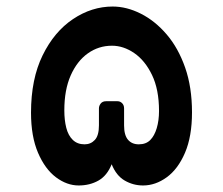

<svg xmlns="http://www.w3.org/2000/svg" viewBox="-20 -562 683 588"><path d="M221 6Q185 6 151.5 -19Q118 -44 96.5 -94Q75 -144 75 -217Q75 -320 110.5 -392.5Q146 -465 203.5 -503.5Q261 -542 325 -542Q368 -542 411.5 -520Q455 -498 490.5 -456.5Q526 -415 547 -355Q568 -295 568 -218Q568 -144 546.5 -94Q525 -44 490.5 -19Q456 6 418 6Q388 6 362 -9Q336 -24 322 -59Q308 -24 281.5 -9Q255 6 221 6ZM239 -120Q258 -120 270.5 -133.5Q283 -147 283 -178V-230Q283 -238 288.5 -245Q294 -252 305 -252H340Q348 -252 354 -246Q360 -240 360 -230V-178Q360 -148 372 -134Q384 -120 405 -120Q427 -120 440 -133Q453 -146 460 -169.5Q467 -193 467 -222Q467 -288 445.5 -332.5Q424 -377 391 -399.5Q358 -422 323 -422Q282 -422 249 -398.5Q216 -375 196.5 -331Q177 -287 177 -224Q177 -194 183 -170.5Q189 -147 203 -133.5Q217 -120 239 -120Z"/></svg>

Font: Rubik SemiBold
Style: Italic
Weight: 600
Italic angle: -12°
Designer: Hubert and Fischer
Foundry: Hubert and Fischer
Version: Version 2.300;gftools[0.9.30]